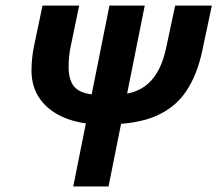

<svg xmlns="http://www.w3.org/2000/svg" viewBox="-20 -672 783 692"><path d="M244 0 374.4 -651.8H501.6L371.2 0ZM348 -223.5Q272 -223.5 214.4 -246.9Q156.8 -270.4 125.1 -314Q93.5 -357.6 93.5 -417.2Q93.5 -439.1 95.8 -461.4Q98 -483.7 102 -503.1L133.2 -651.8H265.3L235.8 -509.6Q231.8 -491.1 229.6 -472.5Q227.3 -453.8 227.3 -429.4Q227.3 -394.8 238.8 -372.7Q250.3 -350.5 275.1 -340.4Q299.9 -330.3 339 -330.3H390.6Q470.3 -330.3 515.5 -372.1Q560.8 -413.9 578.9 -499.6L611.3 -651.8H743.5L709.5 -491.4Q691.2 -403.2 651.3 -343.6Q611.5 -283.9 541.4 -253.7Q471.2 -223.5 360 -223.5Z"/></svg>

Font: Source Sans 3
Style: Italic
Weight: 200
Italic angle: -11°
Designer: Paul D. Hunt
Foundry: Adobe
Version: Version 3.046;hotconv 1.0.118;makeotfexe 2.5.65603